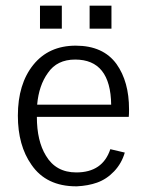

<svg xmlns="http://www.w3.org/2000/svg" viewBox="-20 -646 516 677"><path d="M121 -626H198V-545H121ZM373 -626V-545H296V-626ZM372 -277Q370 -436 245 -436Q181 -436 149 -389Q117 -345 111 -277ZM391 -420Q435 -358 435 -261Q435 -242 434 -234H110Q110 -149 142 -97Q177 -38 249 -38Q342 -38 369 -120L420 -108Q409 -70 382.5 -42Q356 -14 322 -2Q291 9 251 11H249Q143 11 91 -65Q43 -133 43 -238Q43 -350 97.5 -417.5Q152 -485 247 -485Q344 -485 391 -420Z"/></svg>

Font: Pavanam
Style: Regular
Weight: 400
Designer: Tharique Azeez
Foundry: Tharique Azeez
Version: Version 1.86; ttfautohint (v1.3) -l 8 -r 50 -G 200 -x 14 -D 